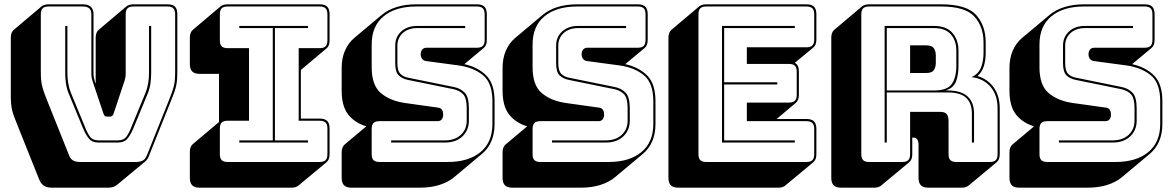

<svg xmlns="http://www.w3.org/2000/svg" viewBox="-20 -750 5417 889"><path d="M221 119Q198 119 184 110.5Q170 102 161 80L63 -165Q54 -188 47.5 -204.5Q41 -221 37 -236.5Q33 -252 31.5 -269.5Q30 -287 30 -311V-575Q30 -588 33.5 -597Q37 -606 44 -612L173 -721Q178 -725 186.5 -727.5Q195 -730 205 -730H364Q388 -730 400.5 -718.5Q413 -707 413 -684V-408Q413 -398 415 -389Q417 -380 420 -370L423 -363V-575Q423 -588 426.5 -597Q430 -606 437 -612L566 -721Q571 -725 579.5 -727.5Q588 -730 598 -730H755Q780 -730 790.5 -719Q801 -708 801 -684V-420Q801 -396 799.5 -378.5Q798 -361 794 -345.5Q790 -330 783.5 -313.5Q777 -297 768 -274L670 -29Q667 -20 662 -13Q657 -6 652 -2L523 105Q515 112 504.5 115.5Q494 119 481 119ZM610 0Q629 0 641.5 -7Q654 -14 661 -33L759 -278Q768 -300 774 -316.5Q780 -333 784 -348Q788 -363 789.5 -379.5Q791 -396 791 -420V-684Q791 -703 782.5 -711.5Q774 -720 755 -720H598Q579 -720 570.5 -711.5Q562 -703 562 -684V-409Q562 -399 560 -389Q558 -379 554 -368L507 -227Q504 -217 500 -213.5Q496 -210 488 -210H477Q469 -210 465 -213.5Q461 -217 458 -227L411 -367Q407 -378 405 -388Q403 -398 403 -408V-684Q403 -703 393 -711.5Q383 -720 364 -720H205Q186 -720 177.5 -711.5Q169 -703 169 -684V-420Q169 -396 170.5 -379.5Q172 -363 176 -348Q180 -333 186 -316.5Q192 -300 201 -278L299 -33Q306 -14 318.5 -7Q331 0 350 0ZM282 -630H292V-414Q292 -388 296 -364.5Q300 -341 308 -321L374 -161Q384 -135 396.5 -117.5Q409 -100 437 -100H525Q553 -100 565.5 -117.5Q578 -135 588 -161L654 -321Q662 -341 666 -364.5Q670 -388 670 -414V-630H680V-414Q680 -386 676.5 -362.5Q673 -339 664 -317L598 -157Q586 -128 571 -109Q556 -90 525 -90H437Q406 -90 391 -109Q376 -128 364 -157L298 -317Q289 -339 285.5 -362.5Q282 -386 282 -414Z M1331 119H905Q881 119 870 108Q859 97 859 73V-46Q859 -59 862.5 -68Q866 -77 873 -83L994 -185V-408H905Q881 -408 870 -419Q859 -430 859 -454V-575Q859 -588 862.5 -597Q866 -606 873 -612L1002 -721Q1007 -725 1015.5 -727.5Q1024 -730 1034 -730H1460Q1484 -730 1495 -719Q1506 -708 1506 -684V-563Q1506 -550 1502.5 -541Q1499 -532 1492 -526L1373 -426V-201H1460Q1484 -201 1495 -190Q1506 -179 1506 -155V-36Q1506 -23 1502.5 -14Q1499 -5 1492 1L1362 109Q1358 113 1349.5 116Q1341 119 1331 119ZM1034 0H1460Q1479 0 1487.5 -8.5Q1496 -17 1496 -36V-155Q1496 -174 1487.5 -182.5Q1479 -191 1460 -191H1363V-527H1460Q1479 -527 1487.5 -535.5Q1496 -544 1496 -563V-684Q1496 -703 1487.5 -711.5Q1479 -720 1460 -720H1034Q1015 -720 1006.5 -711.5Q998 -703 998 -684V-563Q998 -544 1006.5 -535.5Q1015 -527 1034 -527H1133V-191H1034Q1015 -191 1006.5 -182.5Q998 -174 998 -155V-36Q998 -17 1006.5 -8.5Q1015 0 1034 0ZM1406 -90H1088V-100H1243V-620H1088V-630H1406V-620H1253V-100H1406Z M1608 119Q1584 119 1573 108Q1562 97 1562 73V-44Q1562 -57 1565.5 -66Q1569 -75 1576 -81L1676 -165Q1623 -181 1592.5 -219.5Q1562 -258 1562 -330V-435Q1562 -480 1577 -515Q1592 -550 1620 -574L1750 -683Q1777 -705 1817 -717.5Q1857 -730 1908 -730H2188Q2212 -730 2223 -719Q2234 -708 2234 -684V-565Q2234 -552 2230.5 -543Q2227 -534 2220 -528L2130 -453Q2193 -439 2231.5 -400.5Q2270 -362 2270 -281V-176Q2270 -131 2255 -96Q2240 -61 2211 -37L2082 71Q2054 94 2014 106.5Q1974 119 1924 119ZM2053 0Q2149 0 2204.5 -45.5Q2260 -91 2260 -176V-281Q2260 -365 2217 -401Q2174 -437 2104 -447L1955 -467Q1942 -468 1935 -477Q1928 -486 1928 -499Q1928 -512 1935 -520.5Q1942 -529 1955 -529H2188Q2207 -529 2215.5 -537.5Q2224 -546 2224 -565V-684Q2224 -703 2215.5 -711.5Q2207 -720 2188 -720H1908Q1811 -720 1756 -674.5Q1701 -629 1701 -544V-439Q1701 -355 1743.5 -319Q1786 -283 1856 -273L2006 -252Q2019 -251 2025.5 -243Q2032 -235 2032 -218Q2032 -206 2025.5 -197.5Q2019 -189 2006 -189H1737Q1718 -189 1709.5 -180.5Q1701 -172 1701 -153V-36Q1701 -17 1709.5 -8.5Q1718 0 1737 0ZM2134 -630V-620H1912Q1870 -620 1845 -597Q1820 -574 1820 -539V-457Q1820 -422 1834 -408Q1848 -394 1871 -390L2082 -347Q2112 -341 2131.5 -321Q2151 -301 2151 -249V-191Q2151 -147 2121 -118.5Q2091 -90 2040 -90H1791V-100H2040Q2086 -100 2113.5 -125.5Q2141 -151 2141 -191V-249Q2141 -296 2124.5 -313.5Q2108 -331 2080 -337L1869 -380Q1843 -385 1826.5 -400.5Q1810 -416 1810 -457V-539Q1810 -579 1838 -604.5Q1866 -630 1912 -630Z M2353 119Q2329 119 2318 108Q2307 97 2307 73V-44Q2307 -57 2310.5 -66Q2314 -75 2321 -81L2421 -165Q2368 -181 2337.5 -219.5Q2307 -258 2307 -330V-435Q2307 -480 2322 -515Q2337 -550 2365 -574L2495 -683Q2522 -705 2562 -717.5Q2602 -730 2653 -730H2933Q2957 -730 2968 -719Q2979 -708 2979 -684V-565Q2979 -552 2975.5 -543Q2972 -534 2965 -528L2875 -453Q2938 -439 2976.5 -400.5Q3015 -362 3015 -281V-176Q3015 -131 3000 -96Q2985 -61 2956 -37L2827 71Q2799 94 2759 106.5Q2719 119 2669 119ZM2798 0Q2894 0 2949.5 -45.5Q3005 -91 3005 -176V-281Q3005 -365 2962 -401Q2919 -437 2849 -447L2700 -467Q2687 -468 2680 -477Q2673 -486 2673 -499Q2673 -512 2680 -520.5Q2687 -529 2700 -529H2933Q2952 -529 2960.5 -537.5Q2969 -546 2969 -565V-684Q2969 -703 2960.5 -711.5Q2952 -720 2933 -720H2653Q2556 -720 2501 -674.5Q2446 -629 2446 -544V-439Q2446 -355 2488.5 -319Q2531 -283 2601 -273L2751 -252Q2764 -251 2770.5 -243Q2777 -235 2777 -218Q2777 -206 2770.5 -197.5Q2764 -189 2751 -189H2482Q2463 -189 2454.5 -180.5Q2446 -172 2446 -153V-36Q2446 -17 2454.5 -8.5Q2463 0 2482 0ZM2879 -630V-620H2657Q2615 -620 2590 -597Q2565 -574 2565 -539V-457Q2565 -422 2579 -408Q2593 -394 2616 -390L2827 -347Q2857 -341 2876.5 -321Q2896 -301 2896 -249V-191Q2896 -147 2866 -118.5Q2836 -90 2785 -90H2536V-100H2785Q2831 -100 2858.5 -125.5Q2886 -151 2886 -191V-249Q2886 -296 2869.5 -313.5Q2853 -331 2825 -337L2614 -380Q2588 -385 2571.5 -400.5Q2555 -416 2555 -457V-539Q2555 -579 2583 -604.5Q2611 -630 2657 -630Z M3585 119H3121Q3097 119 3086 108Q3075 97 3075 73V-575Q3075 -588 3078.5 -597Q3082 -606 3089 -612L3218 -721Q3223 -725 3231.5 -727.5Q3240 -730 3250 -730H3714Q3738 -730 3749 -719Q3760 -708 3760 -684V-567Q3760 -554 3756.5 -545Q3753 -536 3746 -530L3660 -459Q3670 -454 3674.5 -444Q3679 -434 3679 -418V-311Q3679 -298 3675.5 -289Q3672 -280 3665 -274L3576 -199H3714Q3738 -199 3749 -188Q3760 -177 3760 -153V-36Q3760 -23 3756.5 -14Q3753 -5 3746 1L3616 109Q3612 113 3603.5 116Q3595 119 3585 119ZM3714 0Q3733 0 3741.5 -8.5Q3750 -17 3750 -36V-153Q3750 -172 3741.5 -180.5Q3733 -189 3714 -189H3438V-275H3633Q3652 -275 3660.5 -283.5Q3669 -292 3669 -311V-418Q3669 -437 3660.5 -445.5Q3652 -454 3633 -454H3438V-531H3714Q3733 -531 3741.5 -539.5Q3750 -548 3750 -567V-684Q3750 -703 3741.5 -711.5Q3733 -720 3714 -720H3250Q3231 -720 3222.5 -711.5Q3214 -703 3214 -684V-36Q3214 -17 3222.5 -8.5Q3231 0 3250 0ZM3660 -100V-90H3323V-630H3660V-620H3333V-369H3579V-359H3333V-100Z M4304 -620H4086V-331H4304Q4366 -331 4387 -361Q4408 -391 4408 -446V-516Q4408 -562 4382.5 -591Q4357 -620 4304 -620ZM4194 -540H4269Q4295 -540 4304 -526.5Q4313 -513 4313 -493V-459Q4313 -439 4304 -425.5Q4295 -412 4269 -412H4194ZM4086 -90H4076V-630H4304Q4362 -630 4390 -597.5Q4418 -565 4418 -516V-447Q4418 -401 4406 -371.5Q4394 -342 4358 -331H4369Q4430 -331 4460 -303.5Q4490 -276 4490 -224V-90H4480V-224Q4480 -273 4453 -297.5Q4426 -322 4369 -322H4086ZM4158 0Q4177 0 4185.5 -8.5Q4194 -17 4194 -36V-232H4334Q4355 -232 4363.5 -221.5Q4372 -211 4372 -189V-36Q4372 -17 4380.5 -8.5Q4389 0 4408 0H4563Q4582 0 4590.5 -8.5Q4599 -17 4599 -36V-248Q4599 -311 4565.5 -349Q4532 -387 4478 -393Q4509 -406 4521.5 -435.5Q4534 -465 4534 -507V-553Q4534 -627 4491.5 -673.5Q4449 -720 4337 -720H4004Q3985 -720 3976.5 -711.5Q3968 -703 3968 -684V-36Q3968 -17 3976.5 -8.5Q3985 0 4004 0ZM4190 1 4060 109Q4056 113 4047.5 116Q4039 119 4029 119H3875Q3851 119 3840 108Q3829 97 3829 73V-575Q3829 -588 3832.5 -597Q3836 -606 3843 -612L3972 -721Q3977 -725 3985.5 -727.5Q3994 -730 4004 -730H4337Q4456 -730 4500 -680.5Q4544 -631 4544 -553V-507Q4544 -470 4535 -442.5Q4526 -415 4506 -398H4505Q4552 -385 4580.5 -346Q4609 -307 4609 -248V-36Q4609 -23 4605.5 -14Q4602 -5 4595 1L4465 109Q4461 113 4452.5 116Q4444 119 4434 119H4279Q4255 119 4244 108Q4233 97 4233 73V-80Q4233 -96 4227 -104.5Q4221 -113 4205 -113H4204V-36Q4204 -23 4200.5 -14Q4197 -5 4190 1Z M4700 119Q4676 119 4665 108Q4654 97 4654 73V-44Q4654 -57 4657.5 -66Q4661 -75 4668 -81L4768 -165Q4715 -181 4684.5 -219.5Q4654 -258 4654 -330V-435Q4654 -480 4669 -515Q4684 -550 4712 -574L4842 -683Q4869 -705 4909 -717.5Q4949 -730 5000 -730H5280Q5304 -730 5315 -719Q5326 -708 5326 -684V-565Q5326 -552 5322.5 -543Q5319 -534 5312 -528L5222 -453Q5285 -439 5323.5 -400.5Q5362 -362 5362 -281V-176Q5362 -131 5347 -96Q5332 -61 5303 -37L5174 71Q5146 94 5106 106.5Q5066 119 5016 119ZM5145 0Q5241 0 5296.5 -45.5Q5352 -91 5352 -176V-281Q5352 -365 5309 -401Q5266 -437 5196 -447L5047 -467Q5034 -468 5027 -477Q5020 -486 5020 -499Q5020 -512 5027 -520.5Q5034 -529 5047 -529H5280Q5299 -529 5307.5 -537.5Q5316 -546 5316 -565V-684Q5316 -703 5307.5 -711.5Q5299 -720 5280 -720H5000Q4903 -720 4848 -674.5Q4793 -629 4793 -544V-439Q4793 -355 4835.5 -319Q4878 -283 4948 -273L5098 -252Q5111 -251 5117.5 -243Q5124 -235 5124 -218Q5124 -206 5117.5 -197.5Q5111 -189 5098 -189H4829Q4810 -189 4801.5 -180.5Q4793 -172 4793 -153V-36Q4793 -17 4801.5 -8.5Q4810 0 4829 0ZM5226 -630V-620H5004Q4962 -620 4937 -597Q4912 -574 4912 -539V-457Q4912 -422 4926 -408Q4940 -394 4963 -390L5174 -347Q5204 -341 5223.5 -321Q5243 -301 5243 -249V-191Q5243 -147 5213 -118.5Q5183 -90 5132 -90H4883V-100H5132Q5178 -100 5205.5 -125.5Q5233 -151 5233 -191V-249Q5233 -296 5216.5 -313.5Q5200 -331 5172 -337L4961 -380Q4935 -385 4918.5 -400.5Q4902 -416 4902 -457V-539Q4902 -579 4930 -604.5Q4958 -630 5004 -630Z"/></svg>

Font: Bungee Shade
Style: Regular
Weight: 400
Designer: David Jonathan Ross
Foundry: David Jonathan Ross
Version: Version 1.001;PS 1.0;hotconv 1.0.72;makeotf.lib2.5.5900